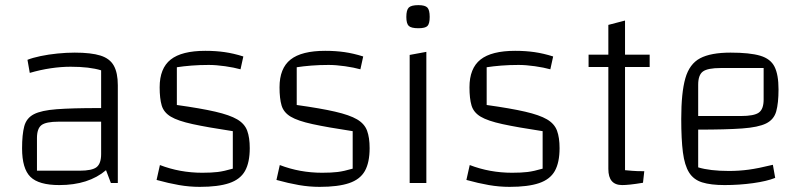

<svg xmlns="http://www.w3.org/2000/svg" viewBox="-20 -713 3134 748"><path d="M211 8Q131 8 98.5 -24Q66 -56 66 -135Q66 -189 74.5 -221Q83 -253 112 -268Q141 -283 201 -287.5Q261 -292 364 -292H404V-239H209Q159 -239 141.5 -225.5Q124 -212 124 -175V-48H290Q339 -48 356.5 -62Q374 -76 374 -113V-439Q329 -453 255 -453Q218 -453 177.5 -447Q137 -441 96 -429L87 -480Q107 -488 138 -494.5Q169 -501 204 -504.5Q239 -508 271 -508Q335 -508 371.5 -496.5Q408 -485 423.5 -457Q439 -429 439 -381V0H412L393 -50Q325 8 211 8Z M602 -373Q602 -447 645 -481Q688 -515 780 -515Q820 -515 855 -510Q890 -505 928 -493L917 -443Q892 -450 857 -455Q822 -460 793 -460Q758 -460 726 -457.5Q694 -455 669 -451V-304Q762 -291 818.5 -278Q875 -265 904 -248Q933 -231 943 -204Q953 -177 953 -136Q953 -80 934.5 -47Q916 -14 873 0.5Q830 15 758 15Q718 15 677.5 8Q637 1 590 -12L603 -70Q681 -40 768 -40Q804 -40 828.5 -43Q853 -46 887 -56V-202Q788 -217 730.5 -229.5Q673 -242 645.5 -258.5Q618 -275 610 -302Q602 -329 602 -373Z M1069 -373Q1069 -447 1112 -481Q1155 -515 1247 -515Q1287 -515 1322 -510Q1357 -505 1395 -493L1384 -443Q1359 -450 1324 -455Q1289 -460 1260 -460Q1225 -460 1193 -457.5Q1161 -455 1136 -451V-304Q1229 -291 1285.5 -278Q1342 -265 1371 -248Q1400 -231 1410 -204Q1420 -177 1420 -136Q1420 -80 1401.5 -47Q1383 -14 1340 0.5Q1297 15 1225 15Q1185 15 1144.5 8Q1104 1 1057 -12L1070 -70Q1148 -40 1235 -40Q1271 -40 1295.5 -43Q1320 -46 1354 -56V-202Q1255 -217 1197.5 -229.5Q1140 -242 1112.5 -258.5Q1085 -275 1077 -302Q1069 -329 1069 -373Z M1576 -499 1641 -511V0H1576ZM1610 -603Q1582 -603 1572.5 -612Q1563 -621 1563 -647Q1563 -674 1572.5 -683.5Q1582 -693 1610 -693Q1636 -693 1645 -683.5Q1654 -674 1654 -647Q1654 -621 1645.5 -612Q1637 -603 1610 -603Z M1809 -373Q1809 -447 1852 -481Q1895 -515 1987 -515Q2027 -515 2062 -510Q2097 -505 2135 -493L2124 -443Q2099 -450 2064 -455Q2029 -460 2000 -460Q1965 -460 1933 -457.5Q1901 -455 1876 -451V-304Q1969 -291 2025.5 -278Q2082 -265 2111 -248Q2140 -231 2150 -204Q2160 -177 2160 -136Q2160 -80 2141.5 -47Q2123 -14 2080 0.5Q2037 15 1965 15Q1925 15 1884.5 8Q1844 1 1797 -12L1810 -70Q1888 -40 1975 -40Q2011 -40 2035.5 -43Q2060 -46 2094 -56V-202Q1995 -217 1937.5 -229.5Q1880 -242 1852.5 -258.5Q1825 -275 1817 -302Q1809 -329 1809 -373Z M2404 8Q2377 8 2363.5 -7.5Q2350 -23 2350 -55V-616L2415 -633V-50Q2427 -49 2443.5 -47.5Q2460 -46 2490 -46L2485 -1Q2455 4 2435.5 6Q2416 8 2404 8ZM2273 -452V-500H2511V-452Z M2803 8Q2749 8 2715.5 -2.5Q2682 -13 2664.5 -41Q2647 -69 2640.5 -119.5Q2634 -170 2634 -250Q2634 -352 2650 -408Q2666 -464 2707.5 -486Q2749 -508 2826 -508Q2901 -508 2941.5 -496Q2982 -484 2997.5 -453Q3013 -422 3013 -365Q3013 -311 3004 -279Q2995 -247 2964.5 -232Q2934 -217 2871 -212.5Q2808 -208 2700 -208H2670V-261H2866Q2918 -261 2936.5 -274.5Q2955 -288 2955 -325V-448H2788Q2737 -448 2718.5 -434.5Q2700 -421 2700 -383V-61Q2746 -47 2820 -47Q2859 -47 2896.5 -52Q2934 -57 2991 -71L3000 -20Q2968 -7 2914 0.5Q2860 8 2803 8Z"/></svg>

Font: Changa ExtraLight
Style: Regular
Weight: 250
Designer: Eduardo Rodriguez Tunni
Foundry: Eduardo Rodriguez Tunni
Version: Version 3.002; ttfautohint (v1.8.2)